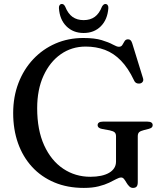

<svg xmlns="http://www.w3.org/2000/svg" viewBox="-20 -902 797 940"><path d="M654.5 -10.5Q654.5 5 648.8 11.5Q643 18 631 18Q620.5 18 612.8 10.2Q605 2.5 599.2 -7.5Q593.5 -17.5 587.5 -25.2Q581.5 -33 573.5 -33Q563.5 -33 549.2 -25.2Q535 -17.5 514.2 -7.5Q493.5 2.5 463 10.2Q432.5 18 390.5 18Q310 18 246 -9Q182 -36 137 -85Q92 -134 68.2 -201Q44.5 -268 44.5 -348.5Q44.5 -428 70.2 -495.2Q96 -562.5 142.5 -612Q189 -661.5 251.5 -688.8Q314 -716 388 -716Q443.5 -716 478 -705.5Q512.5 -695 532.2 -684Q552 -673 562 -673Q574 -673 579.2 -682.2Q584.5 -691.5 590 -700.5Q595.5 -709.5 607 -709.5Q614.5 -709.5 619.2 -705Q624 -700.5 627.5 -689.5L680 -519.5Q683.5 -509.5 678.8 -502Q674 -494.5 664 -493Q655 -491.5 647.5 -495.5Q640 -499.5 636 -509Q607.5 -569 572.2 -605.2Q537 -641.5 493.8 -657.8Q450.5 -674 399.5 -674Q331 -674 277.5 -636.5Q224 -599 193 -531.2Q162 -463.5 162 -372Q162 -265.5 196.2 -190.5Q230.5 -115.5 289.5 -76Q348.5 -36.5 422.5 -36.5Q451.5 -36.5 474.8 -41.5Q498 -46.5 514.2 -56Q530.5 -65.5 539.2 -79.2Q548 -93 548 -111V-235Q548 -247.5 541.5 -253.8Q535 -260 516.5 -264L480.5 -270.5Q469.5 -272.5 463.8 -277.2Q458 -282 458 -289.5Q458 -297.5 464.5 -302Q471 -306.5 483.5 -306.5H702Q715 -306.5 721.2 -302Q727.5 -297.5 727.5 -289.5Q727.5 -282.5 723.2 -278.2Q719 -274 708 -271L684.5 -265Q668 -261 661.2 -254.8Q654.5 -248.5 654.5 -235ZM389.5 -803.5Q422 -803.5 444 -819.5Q466 -835.5 479.5 -870Q483.5 -876.5 487.5 -879.5Q491.5 -882.5 495.5 -882.5Q503 -882.5 507 -877Q511 -871.5 510.5 -862.5Q506.5 -806.5 473.8 -773.5Q441 -740.5 389.5 -740.5Q338 -740.5 305 -773.5Q272 -806.5 268.5 -862.5Q268 -871.5 272 -877Q276 -882.5 283 -882.5Q288 -882.5 291.8 -879.5Q295.5 -876.5 299 -870Q313 -835 335.2 -819.2Q357.5 -803.5 389.5 -803.5Z"/></svg>

Font: Fraunces
Style: Regular
Weight: 400
Version: Version 1.000;[b76b70a41]